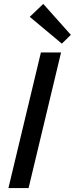

<svg xmlns="http://www.w3.org/2000/svg" viewBox="-20 -961 382 981"><path d="M23 0 189 -693H292L126 0ZM296 -738 132 -875 201 -941 342 -783Z"/></svg>

Font: Ubuntu Sans Medium
Style: Italic
Weight: 500
Italic angle: -13.5°
Designer: Dalton Maag Ltd
Foundry: Dalton Maag Ltd
Version: Version 1.006